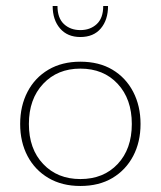

<svg xmlns="http://www.w3.org/2000/svg" viewBox="-20 -608 534 638"><path d="M247 10Q186 10 141 -16.5Q96 -43 71.5 -89.5Q47 -136 47 -196Q47 -256 71.5 -303Q96 -350 141 -376.5Q186 -403 247 -403Q309 -403 353.5 -376.5Q398 -350 422.5 -303Q447 -256 447 -196Q447 -136 422.5 -89.5Q398 -43 353.5 -16.5Q309 10 247 10ZM247 -13Q324 -13 371 -63Q418 -113 418 -196Q418 -279 371 -329.5Q324 -380 247 -380Q171 -380 123.5 -329.5Q76 -279 76 -196Q76 -113 123.5 -63Q171 -13 247 -13ZM247 -485Q204 -485 179.5 -513.5Q155 -542 155 -588H171Q171 -548 192.5 -528Q214 -508 247 -508Q280 -508 301.5 -528Q323 -548 323 -588H339Q339 -542 315 -513.5Q291 -485 247 -485Z"/></svg>

Font: Rokkitt Thin
Style: Regular
Weight: 250
Version: Version 3.103